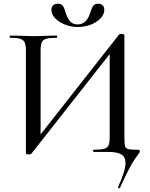

<svg xmlns="http://www.w3.org/2000/svg" viewBox="-20 -816 808 1031"><path d="M621 195Q618 195 615.5 193Q613 191 614 188Q654 101 654 59Q654 27 632 13.5Q610 0 564 0H483Q480 0 480 -6Q480 -12 483 -12Q522 -12 539.5 -17Q557 -22 563 -36Q569 -50 569 -81V-555H592L148 10Q145 13 135 13Q119 13 119 6V-544Q119 -574 112.5 -588Q106 -602 88.5 -607.5Q71 -613 34 -613Q32 -613 32 -619Q32 -625 34 -625L87 -624Q133 -622 158 -622Q190 -622 236 -624L284 -625Q287 -625 287 -619Q287 -613 284 -613Q245 -613 227.5 -607.5Q210 -602 204 -588Q198 -574 198 -544V-65H175L619 -630Q622 -634 632 -634Q638 -634 643 -632Q648 -630 648 -627V-81Q648 -44 651.5 -31.5Q655 -19 668 -15.5Q681 -12 720 -12Q731 -12 731 -2Q731 2 705 37Q679 72 624 193Q622 195 621 195ZM464 -746Q472 -772 480 -784Q488 -796 507 -796Q523 -796 531.5 -787Q540 -778 540 -763Q540 -739 520 -717.5Q500 -696 467 -683.5Q434 -671 398 -671Q362 -671 329 -684Q296 -697 276 -718Q256 -739 256 -763Q256 -778 265 -787Q274 -796 290 -796Q310 -796 318 -784Q326 -772 333 -746Q342 -719 356 -702Q370 -685 397 -685Q445 -685 464 -746Z"/></svg>

Font: Cormorant Garamond Medium
Style: Regular
Weight: 500
Designer: Christian Thalmann (Catharsis Fonts)
Foundry: Catharsis Fonts
Version: Version 4.000